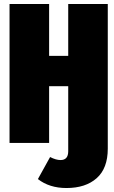

<svg xmlns="http://www.w3.org/2000/svg" viewBox="-20 -716 572 962"><path d="M321.8 -695.8H520V28.8Q520 127.4 464.4 176.8Q408.7 226.1 313 226.1Q227.5 226.1 169.9 181.2L231 70.8Q260.3 85.9 283.2 85.9Q321.8 85.9 321.8 42V-284.2H226.1V0H27.8V-695.8H226.1V-436H321.8Z"/></svg>

Font: Fira Sans Compressed Heavy
Style: Regular
Weight: 900
Width: 1
Designer: Carrois Corporate & Edenspiekermann AG
Foundry: Carrois Corporate GbR & Edenspiekermann AG
Version: Version 4.203;PS 004.203;hotconv 1.0.88;makeotf.lib2.5.64775